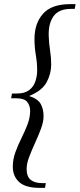

<svg xmlns="http://www.w3.org/2000/svg" viewBox="-20 -760 386 930"><path d="M198 150H172Q104 150 73 122Q42 94 42 47Q42 12 54.5 -22.5Q67 -57 84 -91Q101 -125 113.5 -158Q126 -191 126 -223Q126 -248 112 -266Q98 -284 58 -284H34L38 -307H61Q99 -307 120.5 -323Q142 -339 151 -365Q160 -391 160 -420Q160 -455 153.5 -493.5Q147 -532 147 -571Q147 -647 188.5 -693.5Q230 -740 320 -740H346L342 -717H324Q265 -717 239.5 -681.5Q214 -646 216 -587Q217 -550 222.5 -516Q228 -482 228 -448Q228 -402 205.5 -361Q183 -320 121 -295Q164 -281 177.5 -256Q191 -231 191 -197Q191 -170 178.5 -136.5Q166 -103 150 -68Q134 -33 121.5 -0.5Q109 32 109 58Q109 95 128.5 111Q148 127 185 127H202Z"/></svg>

Font: Spectral SC ExtraBold
Style: Italic
Weight: 800
Italic angle: -10°
Designer: Jean-Baptiste Levee
Foundry: Production Type
Version: Version 2.001